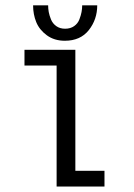

<svg xmlns="http://www.w3.org/2000/svg" viewBox="-20 -682 490 702"><path d="M335.5 -662.5Q335.5 -611 304.8 -572Q274 -533 217 -533Q178.5 -533 151.2 -553Q124 -573 112.5 -601.2Q101 -629.5 101 -662.5H156Q156 -650.5 158.2 -638Q160.5 -625.5 166.5 -610.8Q172.5 -596 185.8 -586.5Q199 -577 218 -577Q237.5 -577 251 -586.5Q264.5 -596 270.2 -611Q276 -626 278.2 -638.2Q280.5 -650.5 280.5 -662.5ZM255.5 -57.5H362V0H187V-442.5H69.5V-500H255.5Z"/></svg>

Font: League Mono Condensed Light
Style: Regular
Weight: 300
Width: 1
Designer: Tyler Finck
Foundry: The League of Moveable Type / Tyler Finck
Version: Version 2.210